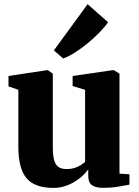

<svg xmlns="http://www.w3.org/2000/svg" viewBox="-20 -886 662 916"><path d="M471 10Q435.5 10 418.2 -3Q401 -16 401 -46V-78Q385 -55.5 359.2 -35Q333.5 -14.5 301.5 -2Q269.5 10.5 236 10.5Q146 10.5 106.8 -35.5Q67.5 -81.5 67.5 -187V-457.5L20.5 -474V-523.5L202.5 -551H208.5L232 -534.5V-184.5Q232 -145.5 238.2 -122.5Q244.5 -99.5 258.8 -89.5Q273 -79.5 297 -79.5Q319.5 -79.5 336.5 -85Q353.5 -90.5 365.8 -98.5Q378 -106.5 386 -113.5V-457.5L326.5 -475.5V-523.5L516 -551H524L550 -534.5V-57.5L597.5 -54.5V-5Q579 -1.5 546.2 4.2Q513.5 10 471 10ZM281 -607.5 237 -645.5 398 -866 495.5 -780Q480 -757 454.2 -730.8Q428.5 -704.5 398 -679.5Q367.5 -654.5 337.2 -635.2Q307 -616 282.5 -607.5Z"/></svg>

Font: Merriweather 60pt Black
Style: Regular
Weight: 900
Version: Version 2.100